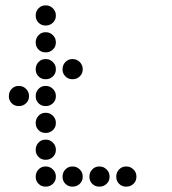

<svg xmlns="http://www.w3.org/2000/svg" viewBox="-20 -708 640 715"><path d="M149 -688Q134 -688 123.5 -677Q113 -666 113 -651V-649Q113 -634 123.5 -623.5Q134 -613 149 -613H151Q166 -613 177 -623.5Q188 -634 188 -649V-651Q188 -666 177 -677Q166 -688 151 -688ZM149 -588Q134 -588 123.5 -577Q113 -566 113 -551V-549Q113 -534 123.5 -523.5Q134 -513 149 -513H151Q166 -513 177 -523.5Q188 -534 188 -549V-551Q188 -566 177 -577Q166 -588 151 -588ZM149 -488Q134 -488 123.5 -477Q113 -466 113 -451V-449Q113 -434 123.5 -423.5Q134 -413 149 -413H151Q166 -413 177 -423.5Q188 -434 188 -449V-451Q188 -466 177 -477Q166 -488 151 -488ZM249 -488Q234 -488 223.5 -477Q213 -466 213 -451V-449Q213 -434 223.5 -423.5Q234 -413 249 -413H251Q266 -413 277 -423.5Q288 -434 288 -449V-451Q288 -466 277 -477Q266 -488 251 -488ZM49 -388Q34 -388 23.5 -377Q13 -366 13 -351V-349Q13 -334 23.5 -323.5Q34 -313 49 -313H51Q66 -313 77 -323.5Q88 -334 88 -349V-351Q88 -366 77 -377Q66 -388 51 -388ZM149 -388Q134 -388 123.5 -377Q113 -366 113 -351V-349Q113 -334 123.5 -323.5Q134 -313 149 -313H151Q166 -313 177 -323.5Q188 -334 188 -349V-351Q188 -366 177 -377Q166 -388 151 -388ZM149 -288Q134 -288 123.5 -277Q113 -266 113 -251V-249Q113 -234 123.5 -223.5Q134 -213 149 -213H151Q166 -213 177 -223.5Q188 -234 188 -249V-251Q188 -266 177 -277Q166 -288 151 -288ZM149 -188Q134 -188 123.5 -177Q113 -166 113 -151V-149Q113 -134 123.5 -123.5Q134 -113 149 -113H151Q166 -113 177 -123.5Q188 -134 188 -149V-151Q188 -166 177 -177Q166 -188 151 -188ZM149 -88Q134 -88 123.5 -77Q113 -66 113 -51V-49Q113 -34 123.5 -23.5Q134 -13 149 -13H151Q166 -13 177 -23.5Q188 -34 188 -49V-51Q188 -66 177 -77Q166 -88 151 -88ZM249 -88Q234 -88 223.5 -77Q213 -66 213 -51V-49Q213 -34 223.5 -23.5Q234 -13 249 -13H251Q266 -13 277 -23.5Q288 -34 288 -49V-51Q288 -66 277 -77Q266 -88 251 -88ZM349 -88Q334 -88 323.5 -77Q313 -66 313 -51V-49Q313 -34 323.5 -23.5Q334 -13 349 -13H351Q366 -13 377 -23.5Q388 -34 388 -49V-51Q388 -66 377 -77Q366 -88 351 -88ZM449 -88Q434 -88 423.5 -77Q413 -66 413 -51V-49Q413 -34 423.5 -23.5Q434 -13 449 -13H451Q466 -13 477 -23.5Q488 -34 488 -49V-51Q488 -66 477 -77Q466 -88 451 -88Z"/></svg>

Font: Doto Rounded
Style: Bold
Weight: 700
Monospace: yes
Version: Version 1.000